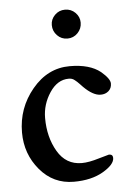

<svg xmlns="http://www.w3.org/2000/svg" viewBox="-49 -683 491 728"><g transform="rotate(-5 196.0 -318.5)"><path d="M281 -591Q281 -568 265 -551.5Q249 -535 226 -535Q203 -535 187 -551.5Q171 -568 171 -591Q171 -613 187 -629Q203 -645 226 -645Q249 -645 265 -629Q281 -613 281 -591ZM203 8Q125 8 74 -52.5Q23 -113 23 -195Q23 -288 82 -359Q141 -430 225 -430Q301 -430 342 -397Q375 -369 375 -351Q375 -333 363 -322.5Q351 -312 333 -312Q304 -312 268 -348Q266 -350 259 -357.5Q252 -365 248.5 -368Q245 -371 239.5 -375.5Q234 -380 228.5 -381.5Q223 -383 217 -383Q174 -383 144.5 -338.5Q115 -294 115 -242Q115 -169 147 -114.5Q179 -60 239 -60Q266 -60 305 -72L344 -83Q359 -83 359 -69Q359 -44 314.5 -18Q270 8 203 8Z"/></g></svg>

Font: EB Garamond 08
Style: Regular
Weight: 400
Version: Version 0.016 ; ttfautohint (v1.5)